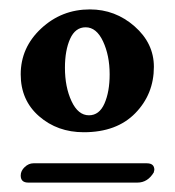

<svg xmlns="http://www.w3.org/2000/svg" viewBox="-20 -546 371 408"><path d="M51 -199H292Q308 -199 308 -185L307 -181V-180Q294 -158 272 -158H40Q24 -158 24 -173Q24 -183 32.5 -191Q41 -199 51 -199ZM162 -488Q140 -488 129 -463.5Q118 -439 118 -402Q118 -361 132 -331Q146 -301 169 -301Q191 -301 202 -326Q213 -351 213 -388Q213 -428 199 -458Q185 -488 162 -488ZM171 -526Q225 -526 266 -490Q307 -454 307 -404Q307 -346 267.5 -305.5Q228 -265 158 -265Q102 -265 63 -299Q24 -333 24 -388Q24 -445 67.5 -485.5Q111 -526 171 -526Z"/></svg>

Font: EB Garamond 12
Style: Bold
Weight: 700
Version: Version 0.016